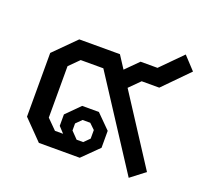

<svg xmlns="http://www.w3.org/2000/svg" viewBox="-105 -691 870 821"><g transform="rotate(20 330.5 -280.5)"><path d="M422 -351 623 -41 558 9 296 -394H193L149 -350V-116L193 -72H230L205 -99V-151L266 -212H342L405 -149V-72L332 0H146L60 -88V-378L157 -475H342L379 -418L436 -475H513L607 -570L661 -512L549 -398H469ZM263 -99 293 -68H323L348 -93V-132L323 -156H288L263 -131Z"/></g></svg>

Font: Chakra Petch Medium
Style: Regular
Weight: 500
Designer: Katatrad Aksorn Co.,Ltd.
Foundry: Cadson Demak Co.,Ltd.
Version: Version 1.000; ttfautohint (v1.6)